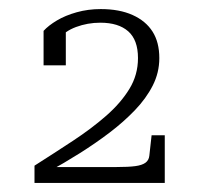

<svg xmlns="http://www.w3.org/2000/svg" viewBox="-20 -772 444 423"><path d="M237 -404H86Q84 -403 83 -400Q82 -397 83 -395.5Q84 -394 87 -394Q120 -412 155 -434Q190 -456 221 -479.5Q252 -503 277 -529Q302 -555 316.5 -583.5Q331 -612 331 -644Q331 -679 316 -702.5Q301 -726 272 -739Q243 -752 202 -752Q174 -752 149 -745Q124 -738 105.5 -727Q87 -716 76 -704V-628H125V-713Q124 -713 120 -709.5Q116 -706 112.5 -700Q109 -694 109 -685Q122 -703 147.5 -712.5Q173 -722 201 -722Q241 -722 262.5 -703Q284 -684 284 -644Q284 -607 265 -576Q246 -545 214 -517Q182 -489 141 -462Q100 -435 56 -407V-369H343V-474H314L309 -429Q308 -419 300.5 -413.5Q293 -408 278 -406Q263 -404 237 -404Z"/></svg>

Font: Roboto Serif Thin
Style: Regular
Weight: 250
Designer: Greg Gazdowicz
Foundry: Commercial Type
Version: Version 1.004